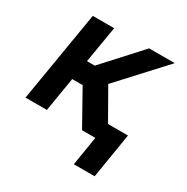

<svg xmlns="http://www.w3.org/2000/svg" viewBox="-164 -686 976 1003"><g transform="rotate(30 324.0 -184.5)"><path d="M21 0 111.9 -545.5H240.8L203.8 -325.3H250.7L451.7 -545.5H606.2L359.7 -277.7L517.8 0H361.9L246.8 -205.6H183.9L149.9 0ZM583.5 -95.9 539.4 175.4H413.7L457.7 -95.9Z"/></g></svg>

Font: Inter UI Semi Bold
Style: Italic
Weight: 600
Italic angle: -9.39999°
Designer: Rasmus Andersson
Foundry: rsms
Version: 3.2;8d6f07862